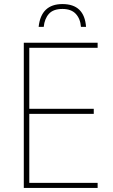

<svg xmlns="http://www.w3.org/2000/svg" viewBox="-20 -924 558 944"><path d="M460 0H97V-714H460V-689H124V-389H441V-364H124V-25H460ZM287 -904Q182 -904 170 -792H195Q199 -832 220.5 -856Q242 -880 287 -880Q330 -880 352.5 -856Q375 -832 378 -792H403Q395 -904 287 -904Z"/></svg>

Font: Noto Sans Display Thin
Style: Regular
Weight: 250
Designer: Monotype Design Team
Foundry: Monotype Imaging Inc.
Version: Version 1.900